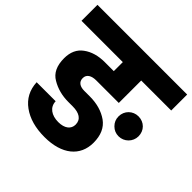

<svg xmlns="http://www.w3.org/2000/svg" viewBox="-206 -917 1114 1114"><g transform="rotate(45 351.0 -360.0)"><path d="M-17 -740V-609H322V-535H248C195 -535 151 -522 117 -497C82 -472 65 -434 65 -384C65 -323 85 -281 125 -258C165 -234 211 -222 262 -222H298C351 -222 385 -202 385 -159C385 -122 355 -98 303 -98C248 -98 208 -125 207 -173H51C54 -112 79 -65 126 -31C173 3 233 20 308 20C451 20 533 -49 533 -158C533 -219 513 -263 474 -291C434 -319 385 -333 327 -333H282C247 -333 223 -347 223 -379C223 -411 251 -425 288 -425H473V-609H719V-740ZM551 -311C567 -295 586 -287 609 -287C654 -287 691 -324 691 -369C691 -416 656 -451 609 -451C564 -451 527 -416 527 -369C527 -346 535 -327 551 -311Z"/></g></svg>

Font: Poppins
Style: Bold
Weight: 700
Designer: Ninad Kale (Devanagari), Jonny Pinhorn (Latin)
Foundry: Indian Type Foundry
Version: 4.004